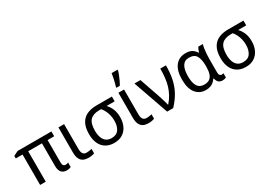

<svg xmlns="http://www.w3.org/2000/svg" viewBox="6 -1662 3526 2529"><g transform="rotate(-30 1769.0 -397.5)"><path d="M538 -62Q552 -62 563 -65Q574 -68 581 -72V-3Q573 1 556 5.5Q539 10 516 10Q464 10 436.5 -22Q409 -54 409 -118V-463H200V0H114V-463H11V-501L80 -536H595V-463H495V-124Q495 -89 507 -75.5Q519 -62 538 -62Z M788 -158Q788 -110 805.5 -86Q823 -62 860 -62Q880 -62 902.5 -65.5Q925 -69 938 -73V-6Q924 1 898.5 5.5Q873 10 847 10Q805 10 772.5 -4.5Q740 -19 721 -55.5Q702 -92 702 -157V-536H788Z M1474 -246Q1474 -174 1447.5 -116Q1421 -58 1369 -24Q1317 10 1239 10Q1169 10 1116.5 -20.5Q1064 -51 1035 -110.5Q1006 -170 1006 -256Q1006 -357 1040 -418.5Q1074 -480 1135.5 -508Q1197 -536 1281 -536H1515V-463H1392Q1429 -426 1451.5 -372Q1474 -318 1474 -246ZM1096 -256Q1096 -200 1111 -156Q1126 -112 1158 -87.5Q1190 -63 1241 -63Q1317 -63 1351 -114Q1385 -165 1385 -244Q1385 -287 1376 -326Q1367 -365 1350.5 -399.5Q1334 -434 1309 -463H1280Q1187 -463 1141.5 -416Q1096 -369 1096 -256Z M1700 -158Q1700 -110 1717.5 -86Q1735 -62 1772 -62Q1792 -62 1814.5 -65.5Q1837 -69 1850 -73V-6Q1836 1 1810.5 5.5Q1785 10 1759 10Q1717 10 1684.5 -4.5Q1652 -19 1633 -55.5Q1614 -92 1614 -157V-536H1700ZM1624 -620Q1630 -638 1636.5 -661.5Q1643 -685 1648.5 -710.5Q1654 -736 1658.5 -760.5Q1663 -785 1666 -805H1757V-794Q1752 -772 1739 -738.5Q1726 -705 1709.5 -669.5Q1693 -634 1676 -606H1624Z M1858 -536H1949L2049 -247Q2057 -223 2067.5 -190Q2078 -157 2087.5 -125.5Q2097 -94 2101 -74H2105Q2147 -121 2175 -172Q2203 -223 2220 -279.5Q2237 -336 2244 -399.5Q2251 -463 2251 -536H2337Q2337 -431 2320 -340.5Q2303 -250 2259.5 -166.5Q2216 -83 2138 0H2046Z M2649 -63Q2700 -63 2730.5 -84Q2761 -105 2775 -149Q2789 -193 2789 -261V-267Q2789 -367 2758.5 -419.5Q2728 -472 2648 -472Q2580 -472 2548 -419Q2516 -366 2516 -265Q2516 -165 2548 -114Q2580 -63 2649 -63ZM2632 10Q2540 10 2483 -59.5Q2426 -129 2426 -266Q2426 -402 2482.5 -474Q2539 -546 2640 -546Q2696 -546 2732.5 -525.5Q2769 -505 2794 -464H2799Q2804 -481 2811.5 -501Q2819 -521 2830 -536H2898Q2891 -514 2885.5 -478Q2880 -442 2877 -402Q2874 -362 2874 -326V-118Q2874 -87 2885.5 -74.5Q2897 -62 2913 -62Q2920 -62 2928.5 -64Q2937 -66 2941 -67V-3Q2936 0 2927.5 3Q2919 6 2908.5 8Q2898 10 2887 10Q2852 10 2829 -8Q2806 -26 2796 -72H2789Q2775 -50 2754 -31Q2733 -12 2703.5 -1Q2674 10 2632 10Z M3475 -246Q3475 -174 3448.5 -116Q3422 -58 3370 -24Q3318 10 3240 10Q3170 10 3117.5 -20.5Q3065 -51 3036 -110.5Q3007 -170 3007 -256Q3007 -357 3041 -418.5Q3075 -480 3136.5 -508Q3198 -536 3282 -536H3516V-463H3393Q3430 -426 3452.5 -372Q3475 -318 3475 -246ZM3097 -256Q3097 -200 3112 -156Q3127 -112 3159 -87.5Q3191 -63 3242 -63Q3318 -63 3352 -114Q3386 -165 3386 -244Q3386 -287 3377 -326Q3368 -365 3351.5 -399.5Q3335 -434 3310 -463H3281Q3188 -463 3142.5 -416Q3097 -369 3097 -256Z"/></g></svg>

Font: Noto Sans Display
Style: Regular
Weight: 400
Designer: Monotype Design Team
Foundry: Monotype Imaging Inc.
Version: Version 2.003